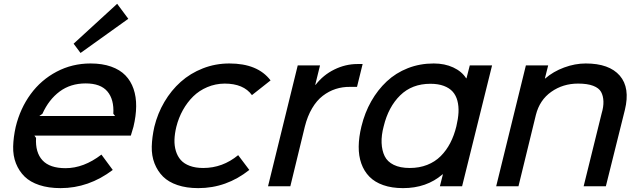

<svg xmlns="http://www.w3.org/2000/svg" viewBox="-20 -971 3332 1001"><path d="M185.1 -366.2H580.1L570.8 -377.9Q575.2 -452.6 539.8 -494.4Q504.4 -536.1 426.8 -536.1Q347.7 -536.1 291 -493.9Q234.4 -451.7 201.2 -377.9ZM675.8 -310.1Q674.3 -304.7 662.1 -264.2H159.2L168 -252Q163.6 -176.3 201.4 -135.3Q239.3 -94.2 321.8 -94.2Q416.5 -94.2 508.8 -165L567.9 -85Q442.4 9.8 295.9 9.8Q232.9 9.8 185.1 -6.1Q137.2 -22 108.2 -50.5Q79.1 -79.1 63.2 -119.1Q47.4 -159.2 48.6 -207.3Q49.8 -255.4 62 -310.1Q85.4 -405.8 139.6 -480Q193.8 -554.2 275.1 -597.2Q356.4 -640.1 452.1 -640.1Q513.2 -640.1 559.3 -623.8Q605.5 -607.4 633.8 -578.1Q662.1 -548.8 676.3 -507.6Q690.4 -466.3 689.9 -416.7Q689.5 -367.2 675.8 -310.1ZM590.8 -951.2 648.9 -873 399.9 -694.8 363.8 -743.2Z M1221.7 -162.1 1279.8 -85Q1160.6 9.8 1013.7 9.8Q952.1 9.8 905.3 -6.1Q858.4 -22 829.8 -50.5Q801.3 -79.1 785.6 -119.1Q770 -159.2 771.2 -207.3Q772.5 -255.4 784.7 -310.1Q801.8 -379.9 837.2 -439.9Q872.6 -500 922.4 -544.4Q972.2 -588.9 1037.6 -614.5Q1103 -640.1 1175.8 -640.1Q1323.7 -640.1 1390.6 -551.8L1293.5 -475.1Q1250 -535.2 1150.9 -535.2Q1103 -534.7 1060.8 -516.8Q1018.6 -499 987.3 -468.3Q956.1 -437.5 933.6 -397.2Q911.1 -356.9 899.4 -310.1Q890.6 -273.9 889.6 -242.4Q888.7 -210.9 897 -183.6Q905.3 -156.2 922.6 -136.7Q939.9 -117.2 969.7 -106.2Q999.5 -95.2 1039.6 -95.2Q1140.6 -95.2 1221.7 -162.1Z M1870.6 -637.2 1841.3 -518.1H1805.7Q1765.6 -518.6 1730 -507.1Q1694.3 -495.6 1662.8 -471.4Q1631.3 -447.3 1607.2 -406.5Q1583 -365.7 1569.3 -311L1493.7 0H1377.4L1532.2 -629.9H1648.4L1623.5 -528.8H1625.5Q1665 -580.1 1723.1 -608.6Q1781.2 -637.2 1843.3 -637.2Z M2359.4 -313Q2368.7 -352.1 2370.4 -384.8Q2372.1 -417.5 2364.7 -445.6Q2357.4 -473.6 2340.3 -492.9Q2323.2 -512.2 2293.9 -523.2Q2264.6 -534.2 2224.1 -534.2Q2127.9 -534.2 2066.4 -473.9Q2004.9 -413.6 1980.5 -313Q1967.8 -265.6 1969.5 -225.8Q1971.2 -186 1985.4 -157Q1999.5 -127.9 2032.7 -111.6Q2065.9 -95.2 2116.2 -95.2Q2166 -95.2 2207 -111.3Q2248 -127.4 2277.6 -157Q2307.1 -186.5 2327.4 -225.6Q2347.7 -264.6 2359.4 -313ZM2545.4 -629.9 2389.2 0H2273.4L2289.1 -62H2287.1Q2204.1 9.8 2081.1 9.8Q2022.5 9.8 1978 -5.9Q1933.6 -21.5 1905.8 -50Q1877.9 -78.6 1863.8 -118.4Q1849.6 -158.2 1850.1 -207Q1850.6 -255.9 1864.3 -312Q1881.8 -383.8 1915.5 -443.1Q1949.2 -502.4 1996.3 -546.6Q2043.5 -590.8 2106.2 -615.5Q2168.9 -640.1 2241.2 -640.1Q2298.3 -640.1 2343 -619.4Q2387.7 -598.6 2410.2 -563H2412.1L2429.2 -629.9Z M3237.8 -397.9 3138.7 0H3022.9L3116.7 -379.9Q3127 -414.1 3126 -442.6Q3125 -471.2 3113.8 -491.7Q3102.5 -512.2 3072.5 -523.7Q3042.5 -535.2 2993.7 -535.2Q2915 -535.2 2854.2 -492.4Q2793.5 -449.7 2773.9 -372.1L2683.1 0H2566.9L2721.7 -629.9H2837.9L2820.8 -562H2822.8Q2864.3 -598.1 2921.1 -619.1Q2978 -640.1 3033.7 -640.1Q3156.2 -640.1 3211.2 -576.7Q3266.1 -513.2 3237.8 -397.9Z"/></svg>

Font: Sinkin Sans 500 Medium Italic
Style: Regular
Weight: 500
Italic angle: -112°
Designer: Keith Bates
Foundry: K-Type
Version: Sinkin Sans (version 1.0)  by Keith Bates   •   © 2014   www